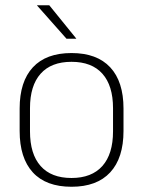

<svg xmlns="http://www.w3.org/2000/svg" viewBox="-20 -701 546 733"><path d="M253 12Q155.5 12 105.2 -43Q55 -98 55 -201V-286.5Q55 -389.5 105.5 -444Q156 -498.5 253 -498.5Q350 -498.5 400.8 -444Q451.5 -389.5 451.5 -286.5V-201Q451.5 -98 400.8 -43Q350 12 253 12ZM253 -21.5Q330 -21.5 370.8 -67.2Q411.5 -113 411.5 -199.5V-288Q411.5 -374 371 -419.5Q330.5 -465 253 -465Q175.5 -465 135 -419.5Q94.5 -374 94.5 -288V-199.5Q94.5 -113 135 -67.2Q175.5 -21.5 253 -21.5ZM121.5 -681H168L271 -554V-553H234L121.5 -680Z"/></svg>

Font: Anek Devanagari ExtraLight
Style: Regular
Weight: 250
Designer: Kailash Malviya (Devanagari) & Yesha Goshar (Latin)
Foundry: Ek Type
Version: Version 1.003